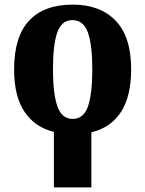

<svg xmlns="http://www.w3.org/2000/svg" viewBox="-20 -570 628 830"><path d="M213 0Q132 -19 86.5 -86Q41 -153 41 -270Q41 -411 105.5 -480.5Q170 -550 295 -550Q413 -550 480 -480.5Q547 -411 547 -270Q547 -154 503 -86Q459 -18 375 2V240H213ZM294 -56Q342 -56 360.5 -110.5Q379 -165 379 -270Q379 -376 360 -429.5Q341 -483 293 -483Q246 -483 227.5 -429.5Q209 -376 209 -270Q209 -165 228 -110.5Q247 -56 294 -56Z"/></svg>

Font: Noto Serif SemiCondensed ExtraBold
Style: Regular
Weight: 800
Width: 4
Designer: Monotype Design Team
Foundry: Monotype Imaging Inc.
Version: Version 2.015